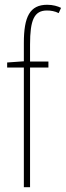

<svg xmlns="http://www.w3.org/2000/svg" viewBox="-20 -785 276 805"><path d="M183 -502V-527H106V-598C106 -701 123 -741 177 -741C193 -741 211 -738 226 -730L236 -752C222 -759 202 -765 178 -765C105 -765 80 -715 80 -605V-528L10 -523V-502H80V0H106V-502Z"/></svg>

Font: Noto Sans Myanmar UI ExtraCondensed Thin
Style: Regular
Weight: 100
Width: 2
Designer: Monotype Design Team
Foundry: Monotype Imaging Inc.
Version: Version 2.103